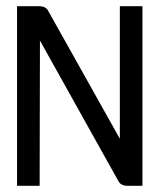

<svg xmlns="http://www.w3.org/2000/svg" viewBox="-20 -600 520 620"><path d="M35 0H108L109 -469L363 -14C368 -5 378 0 391 0H440V-580H367V-152L135 -566C130 -575 120 -580 107 -580H35Z"/></svg>

Font: Charger Sport
Style: Regular
Weight: 400
Designer: Jasper
Foundry: Cannot Into Space Fonts
Version: Version 1.1